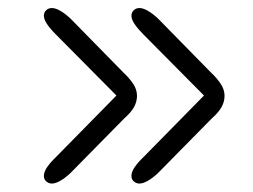

<svg xmlns="http://www.w3.org/2000/svg" viewBox="-20 -512 614 466"><path d="M318.5 -66.5Q311 -66.5 305 -71.5Q299 -76.5 299 -85Q299 -94.5 306.5 -105.8Q314 -117 327.5 -130L501.5 -307V-253.5L327.5 -429Q314 -442.5 306.5 -453.8Q299 -465 299 -474Q299 -481.5 304.5 -487Q310 -492.5 318.5 -492.5Q327 -492.5 338.5 -486Q350 -479.5 363 -467.5L492.5 -335.5Q505.5 -323.5 515.2 -309.2Q525 -295 525 -279.5Q525 -265.5 518 -252.5Q511 -239.5 493 -223.5L363 -91.5Q350 -79.5 338.5 -73Q327 -66.5 318.5 -66.5ZM106 -66.5Q98.5 -66.5 92.5 -71.5Q86.5 -76.5 86.5 -85Q86.5 -94.5 94 -105.8Q101.5 -117 115 -130L289 -307V-253.5L115 -429Q101.5 -442.5 94 -453.8Q86.5 -465 86.5 -474Q86.5 -481.5 92 -487Q97.5 -492.5 106 -492.5Q114.5 -492.5 126 -486Q137.5 -479.5 150.5 -467.5L280 -335.5Q293 -323.5 302.8 -309.2Q312.5 -295 312.5 -279.5Q312.5 -265.5 305.5 -252.5Q298.5 -239.5 280.5 -223.5L150.5 -91.5Q137.5 -79.5 126 -73Q114.5 -66.5 106 -66.5Z"/></svg>

Font: Sono
Style: Regular
Weight: 400
Designer: Tyler Finck
Foundry: Tyler Finck
Version: Version 2.112